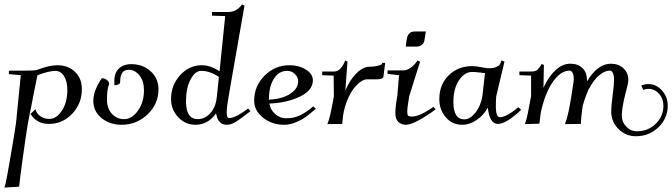

<svg xmlns="http://www.w3.org/2000/svg" viewBox="-43 -553 3032 866"><path d="M-23.4 293 -20.5 284.2Q-15.6 272.5 6.3 143.1Q28.3 13.7 29.3 1L50.8 -213.9L-2.9 -218.8V-234.4H69.3Q115.2 -234.4 122.1 -237.3L133.8 -241.2Q181.6 -258.8 214.8 -258.8Q264.6 -258.8 295.4 -229Q326.2 -199.2 326.2 -150.4Q326.2 -85.9 282.7 -40Q239.3 5.9 177.7 5.9Q122.1 5.9 94.7 -39.1L117.2 -60.5Q121.1 -42 138.2 -29.3Q155.3 -16.6 179.7 -16.6Q211.9 -16.6 236.3 -54.2Q260.7 -91.8 260.7 -146.5Q260.7 -186.5 245.6 -210Q230.5 -233.4 207 -233.4Q178.7 -233.4 126 -213.9Q114.3 -159.2 96.7 -66.4L91.8 -43.9L83 2.9Q75.2 47.9 60.5 153.8Q45.9 259.8 43.9 284.2L43 289.1Z M377.9 -98.6Q377.9 -143.6 416 -200.2Q429.7 -200.2 439.5 -191.9Q449.2 -183.6 449.2 -175.8Q449.2 -174.8 449.2 -173.8Q439.5 -151.4 439.5 -102.5Q439.5 -63.5 461.9 -39.6Q484.4 -15.6 516.6 -15.6Q551.8 -15.6 579.1 -53.7Q606.4 -91.8 606.4 -146.5Q606.4 -186.5 586.4 -212.4Q566.4 -238.3 538.1 -238.3Q527.3 -238.3 519.5 -234.4Q499 -224.6 499 -182.6Q499 -176.8 492.2 -172.9Q485.4 -168.9 476.6 -168.9H472.7V-188.5Q472.7 -236.3 508.8 -254.9Q526.4 -263.7 548.8 -263.7Q601.6 -263.7 636.7 -231.4Q671.9 -199.2 671.9 -150.4Q671.9 -84 622.6 -37.1Q573.2 9.8 505.9 9.8Q452.1 9.8 415 -20.5Q377.9 -50.8 377.9 -98.6Z M795.9 -96.7Q795.9 -15.6 848.6 -15.6Q878.9 -15.6 902.3 -39.1Q925.8 -62.5 932.6 -99.6L935.5 -120.1L944.3 -206.1Q903.3 -233.4 864.3 -233.4Q836.9 -233.4 816.4 -194.3Q795.9 -155.3 795.9 -96.7ZM728.5 -106.4Q728.5 -168.9 769.5 -213.9Q810.5 -258.8 867.2 -258.8Q906.2 -258.8 947.3 -231.4L972.7 -480.5L913.1 -482.4V-499H989.3Q1021.5 -499 1045.9 -529.3L1048.8 -533.2L1059.6 -527.3L988.3 -119.1Q979.5 -69.3 979.5 -43.9Q979.5 -20.5 991.2 -20.5Q1018.6 -20.5 1076.2 -63.5L1086.9 -51.8Q1045.9 -19.5 1022.9 -4.9Q1000 9.8 979.5 9.8Q939.5 9.8 931.6 -42Q895.5 9.8 837.9 9.8Q793 9.8 760.7 -24.4Q728.5 -58.6 728.5 -106.4Z M1169.9 -103.5Q1230.5 -106.4 1266.1 -129.9Q1301.8 -153.3 1301.8 -186.5Q1301.8 -205.1 1287.1 -219.2Q1272.5 -233.4 1252 -233.4Q1214.8 -233.4 1192.4 -198.2Q1169.9 -163.1 1169.9 -103.5ZM1103.5 -98.6Q1103.5 -165 1150.4 -211.9Q1197.3 -258.8 1262.7 -258.8Q1304.7 -258.8 1336.4 -239.3Q1368.2 -219.7 1368.2 -190.4Q1368.2 -145.5 1309.6 -117.2Q1251 -88.9 1171.9 -85.9Q1176.8 -57.6 1198.2 -38.6Q1219.7 -19.5 1248 -19.5Q1282.2 -19.5 1310.1 -32.7Q1337.9 -45.9 1370.1 -73.2L1381.8 -62.5Q1355.5 -40 1337.9 -26.9Q1320.3 -13.7 1293 -2Q1265.6 9.8 1239.3 9.8Q1183.6 9.8 1143.6 -22Q1103.5 -53.7 1103.5 -98.6Z M1410.2 -213.9V-230.5H1464.8Q1492.2 -230.5 1511.7 -274.4L1513.7 -280.3L1524.4 -275.4L1514.6 -144.5Q1535.2 -193.4 1564.9 -222.7Q1594.7 -252 1624 -252Q1638.7 -252 1651.9 -254.4Q1665 -256.8 1672.4 -259.8Q1679.7 -262.7 1679.7 -264.6L1680.7 -269.5H1694.3L1686.5 -208Q1684.6 -195.3 1659.2 -195.3H1613.3Q1591.8 -195.3 1565.9 -169.4Q1540 -143.6 1522.5 -98.6Q1510.7 -69.3 1504.9 -35.2Q1501 -3.9 1501 0V5.9L1433.6 6.8L1436.5 -1Q1446.3 -24.4 1462.9 -119.1L1461.9 -211.9Z M1787.1 -342.8 1791 -373Q1795.9 -411.1 1828.1 -411.1H1877.9L1871.1 -370.1Q1869.1 -358.4 1859.4 -350.6Q1849.6 -342.8 1836.9 -342.8ZM1705.1 -219.7V-235.4H1776.4Q1807.6 -236.3 1837.9 -276.4L1840.8 -280.3L1851.6 -274.4L1802.7 -119.1Q1793.9 -67.4 1793.9 -49.8Q1793.9 -35.2 1797.9 -31.2Q1801.8 -27.3 1815.4 -27.3Q1850.6 -27.3 1912.1 -71.3L1921.9 -59.6Q1826.2 9.8 1787.1 9.8Q1768.6 9.8 1754.4 -2.4Q1740.2 -14.6 1740.2 -43Q1740.2 -71.3 1749 -120.1L1756.8 -213.9Z M2002 -92.8Q2002 -14.6 2051.8 -14.6Q2077.1 -14.6 2101.6 -45.4Q2126 -76.2 2132.8 -120.1L2144.5 -223.6Q2135.7 -223.6 2124 -225.6Q2100.6 -228.5 2085.9 -228.5Q2052.7 -228.5 2027.3 -190.9Q2002 -153.3 2002 -92.8ZM1938.5 -105.5Q1938.5 -171.9 1981 -213.4Q2023.4 -254.9 2087.9 -254.9Q2101.6 -254.9 2132.8 -249Q2154.3 -245.1 2161.1 -245.1Q2182.6 -245.1 2194.8 -250.5Q2207 -255.9 2210.9 -261.7Q2214.8 -267.6 2218.8 -280.3L2232.4 -275.4L2195.3 -119.1Q2193.4 -100.6 2193.4 -73.2Q2193.4 -24.4 2211.9 -24.4Q2241.2 -24.4 2294.9 -69.3L2307.6 -57.6Q2240.2 5.9 2203.1 5.9Q2165 5.9 2157.2 -67.4Q2138.7 -33.2 2106.9 -11.7Q2075.2 9.8 2041 9.8Q1997.1 9.8 1967.8 -23.9Q1938.5 -57.6 1938.5 -105.5Z M2299.8 -213.9V-230.5H2357.4Q2373 -230.5 2382.3 -239.7Q2391.6 -249 2400.4 -264.6L2410.2 -259.8L2408.2 -157.2Q2431.6 -208 2462.9 -236.8Q2494.1 -265.6 2529.3 -265.6Q2564.5 -265.6 2584.5 -245.6Q2604.5 -225.6 2604.5 -192.4V-185.5Q2652.3 -265.6 2711.9 -265.6Q2747.1 -265.6 2769 -245.1Q2791 -224.6 2791 -192.4Q2791 -177.7 2779.3 -135.7Q2761.7 -68.4 2761.7 -32.2Q2761.7 -2.9 2781.7 18.1Q2801.8 39.1 2830.1 39.1Q2879.9 39.1 2914.6 5.4Q2949.2 -28.3 2949.2 -76.2Q2949.2 -108.4 2929.2 -130.4Q2909.2 -152.3 2880.9 -152.3Q2869.1 -152.3 2858.4 -147.5L2849.6 -167Q2866.2 -173.8 2880.9 -173.8Q2917 -173.8 2942.9 -145Q2968.8 -116.2 2968.8 -76.2Q2968.8 -19.5 2926.8 21Q2884.8 61.5 2825.2 61.5Q2779.3 61.5 2746.6 28.8Q2713.9 -3.9 2713.9 -49.8Q2713.9 -77.1 2720.7 -127Q2726.6 -171.9 2726.6 -192.4Q2726.6 -210.9 2721.7 -222.7Q2716.8 -234.4 2708 -234.4Q2690.4 -234.4 2673.8 -223.6Q2657.2 -212.9 2646.5 -201.2Q2635.7 -189.5 2624.5 -171.4Q2613.3 -153.3 2610.8 -147.9Q2608.4 -142.6 2605.5 -134.8Q2593.8 -107.4 2585 -75.2Q2577.1 -16.6 2577.1 0V5.9L2504.9 6.8L2507.8 -1Q2520.5 -33.2 2534.2 -120.1L2542 -171.9Q2544.9 -185.5 2544.9 -197.3Q2544.9 -214.8 2539.6 -224.6Q2534.2 -234.4 2526.4 -234.4Q2495.1 -234.4 2466.8 -204.1Q2438.5 -173.8 2418.9 -123Q2404.3 -85 2395.5 -41Q2392.6 -18.6 2390.6 0L2389.6 4.9L2324.2 6.8L2327.1 -1Q2335 -20.5 2352.5 -120.1V-211.9Z"/></svg>

Font: Kleymisska
Style: Regular
Weight: 500
Italic angle: -8°
Designer: gluk
Foundry: gluk
Version: Version 0.298